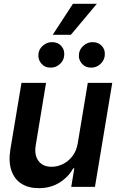

<svg xmlns="http://www.w3.org/2000/svg" viewBox="-20 -981 611 1008"><path d="M388.2 -229 440.9 -545.9H569.3L478.5 0H354L370.1 -97.2H364.3Q338.9 -51.3 291.7 -22Q244.6 7.3 182.6 6.8Q129.4 6.8 92.3 -16.8Q55.2 -40.5 39.6 -86.7Q23.9 -132.8 34.7 -198.2L92.8 -545.9H221.7L167.5 -217.8Q159.2 -166.5 182.4 -135.7Q205.6 -105 251.5 -105.5Q280.3 -105.5 309.1 -119.1Q337.9 -132.8 359.6 -160.2Q381.3 -187.5 388.2 -229ZM245.6 -626Q215.3 -625.5 196.5 -647.9Q177.7 -670.4 182.1 -700.7Q186 -726.1 207 -742.9Q228 -759.8 252.9 -759.8Q284.7 -759.8 303 -738Q321.3 -716.3 316.4 -684.6Q313 -660.6 292.5 -643.1Q272 -625.5 245.6 -626ZM458 -626Q428.2 -625.5 409.2 -647.7Q390.1 -669.9 395 -700.7Q399.4 -726.1 420.2 -742.9Q440.9 -759.8 465.8 -759.8Q497.6 -759.8 516.1 -738Q534.7 -716.3 529.3 -684.6Q525.4 -660.6 505.1 -643.1Q484.9 -625.5 458 -626ZM256.8 -798.3 362.8 -960.9H488.3L352.1 -798.3Z"/></svg>

Font: Inter Tight SemiBold
Style: Italic
Weight: 600
Italic angle: -9.39999°
Designer: Rasmus Andersson
Foundry: rsms
Version: Version 3.004